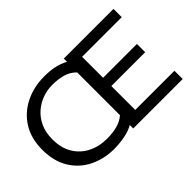

<svg xmlns="http://www.w3.org/2000/svg" viewBox="-108 -920 1216 1216"><g transform="rotate(-45 500.0 -312.5)"><path d="M344 7Q256 7 181.5 -29Q107 -65 62.5 -136.5Q18 -208 18 -312Q18 -413 63 -484.5Q108 -556 185 -594Q262 -632 356 -632Q405 -632 446 -623.5Q487 -615 523 -595V-624H968V-550H613V-362H916V-288H613V-74H964V0H521V-31Q487 -11 439 -2Q391 7 344 7ZM358 -71Q411 -71 452 -82.5Q493 -94 521 -119V-502Q491 -533 449.5 -545.5Q408 -558 352 -558Q309 -558 266.5 -543Q224 -528 188.5 -497.5Q153 -467 131.5 -421Q110 -375 110 -313Q110 -236 142.5 -182Q175 -128 231.5 -99.5Q288 -71 358 -71Z"/></g></svg>

Font: Inconsolata UltraExpanded Thin
Style: Regular
Weight: 100
Width: 9
Monospace: yes
Designer: Raph Levien, Cyreal, Brenton Simpson
Foundry: Raph Levien, Cyreal, Google
Version: Version 3.100; ttfautohint (v1.8.4.7-5d5b)